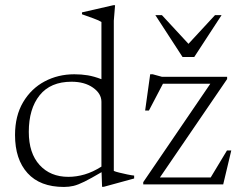

<svg xmlns="http://www.w3.org/2000/svg" viewBox="-20 -730 956 760"><path d="M384 9.5 382 -48.5Q339.5 -23.5 314.2 -11Q289 1.5 271 5.8Q253 10 233 10Q138.5 10 89 -44.8Q39.5 -99.5 39.5 -195.5Q39.5 -271.5 71.5 -325.5Q103.5 -379.5 156.8 -407.8Q210 -436 274 -436Q302.5 -436 327.8 -431.8Q353 -427.5 381.5 -416.5V-643Q372.5 -649 349.2 -657.5Q326 -666 304.5 -673.5V-681L429 -709.5H435.5L430.5 -648V-53.5Q436.5 -50.5 451.8 -46.8Q467 -43 483.8 -39.5Q500.5 -36 511 -35V-23.5L390.5 9.5ZM381.5 -327Q381.5 -359.5 348.2 -383Q315 -406.5 263 -406.5Q180 -406.5 137 -353Q94 -299.5 94 -208Q94 -123.5 136.8 -76.8Q179.5 -30 250.5 -30Q282.5 -30 315 -39.5Q347.5 -49 381.5 -70.5ZM547 0V-9L812.5 -398.5H625L569.5 -292.5H554.5L574.5 -436H584.5L621 -426H879V-417L613 -27.5H814L878.5 -134.5H895.5L863.5 0ZM857 -670 749 -504.5H702.5L595 -670H621L726 -556.5L831 -670Z"/></svg>

Font: Newsreader Text Light
Style: Regular
Weight: 300
Designer: Hugues Gentile
Foundry: Production Type
Version: Version 1.002